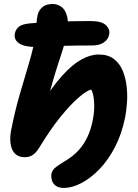

<svg xmlns="http://www.w3.org/2000/svg" viewBox="-20 -780 693 961"><path d="M300 160.6Q274 160.6 259.6 150.1Q245.2 139.6 240.4 124.5Q235.6 109.4 236.8 94.6Q239.4 71.2 260.6 55.8Q281.8 40.4 302 28.2Q319.8 18.2 340.5 2.5Q361.2 -13.2 381.2 -37Q401.2 -60.8 418 -95.5Q434.8 -130.2 444.4 -179.2Q454.2 -227.8 450.9 -271.1Q447.6 -314.4 436.4 -331.8Q415 -327 375.3 -293.3Q335.6 -259.6 284.6 -197.3Q233.6 -135 177.4 -42.4Q166.4 -24.2 155 -13.3Q143.6 -2.4 131.4 2.2Q119.2 6.8 103.8 6.8Q58.6 6.8 41.4 -31.2Q24.2 -69.2 36.4 -131.6Q55.2 -225.2 77 -301.3Q98.8 -377.4 118.3 -440.9Q137.8 -504.4 149.6 -557.8Q157.8 -594.6 159.8 -619.7Q161.8 -644.8 162.8 -665.1Q163.8 -685.4 168.4 -705.4Q173.2 -726.6 191.2 -743.3Q209.2 -760 244.2 -760Q267.4 -760 287.6 -745.5Q307.8 -731 316.3 -696Q324.8 -661 311.8 -597.8Q306.4 -569.2 294.3 -532.2Q282.2 -495.2 266.6 -446.8Q251 -398.4 234.2 -337.3Q217.4 -276.2 202 -200.4L185.8 -256Q241.6 -346.4 291.7 -401.7Q341.8 -457 387.3 -482.1Q432.8 -507.2 474 -507.2Q521.2 -507.2 550.4 -484.5Q579.6 -461.8 594.5 -425.2Q609.4 -388.6 614 -345.9Q618.6 -303.2 615.3 -262.7Q612 -222.2 606.4 -193Q589.8 -110.2 555.8 -44.5Q521.8 21.2 477.7 66.7Q433.6 112.2 387.2 136.4Q340.8 160.6 300 160.6ZM160.2 -544.8Q102.8 -544.8 75.6 -563.1Q48.4 -581.4 54.4 -612.4Q58.8 -634 75.3 -646.8Q91.8 -659.6 130 -663Q204.6 -669.8 281.4 -672.2Q358.2 -674.6 433.4 -674.6Q489 -674.6 510.3 -653.8Q531.6 -633 526.4 -607.8Q522 -582.8 499.7 -567.6Q477.4 -552.4 442.2 -552.4Q357.8 -552.4 302.2 -550.7Q246.6 -549 213 -546.9Q179.4 -544.8 160.2 -544.8Z"/></svg>

Font: Shantell Sans Light
Style: Italic
Weight: 300
Italic angle: -11°
Designer: Stephen Nixon, Anya Danilova, Shantell Martin
Foundry: Arrow Type
Version: Version 1.008;[ac192a2d6]